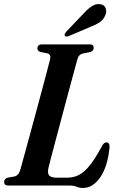

<svg xmlns="http://www.w3.org/2000/svg" viewBox="-26 -920 578 952"><path d="M316.5 0H15Q-5.5 0 -5.5 -18Q-5.5 -33 11.5 -39L45.5 -45Q67 -50 74.5 -77.5Q80.5 -98 92 -141Q103.5 -184 118.8 -239.2Q134 -294.5 150 -354Q166 -413.5 180.8 -468.2Q195.5 -523 206.5 -565Q217.5 -607 222.5 -626.5Q228 -650 208.5 -655.5L173.5 -662.5Q159.5 -668 159.5 -679.5Q159.5 -700 182.5 -700H419.5Q438.5 -700 438.5 -683Q438.5 -667.5 422 -662L384 -654.5Q374 -652 367.5 -645.2Q361 -638.5 357 -623.5Q350.5 -600 338.8 -556.5Q327 -513 312.2 -458Q297.5 -403 282 -345Q266.5 -287 252.5 -234.2Q238.5 -181.5 228.2 -142.2Q218 -103 214 -86.5Q208.5 -60 218.2 -49.5Q228 -39 254.5 -39H307.5Q339.5 -39 366.2 -53Q393 -67 419.2 -100Q445.5 -133 476.5 -190Q483 -203.5 489 -208.8Q495 -214 501.5 -214Q519 -214 517 -187.5Q507.5 -93.5 471 -40.8Q434.5 12 385.5 12Q368 12 354.2 6Q340.5 0 316.5 0ZM387.5 -852Q410 -877 430.8 -890Q451.5 -903 472 -899Q492 -896 498 -879.2Q504 -862.5 496.5 -845.5Q487.5 -822.5 468 -809.5Q448.5 -796.5 421.5 -786.5L313.5 -740.5Q308 -738.5 302.5 -738.8Q297 -739 295 -743.5Q293 -748 295.8 -753Q298.5 -758 303 -763.5Z"/></svg>

Font: Fraunces 144pt Soft SemiBold
Style: Italic
Weight: 600
Italic angle: -16°
Version: Version 1.000;[b76b70a41]